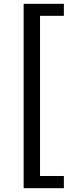

<svg xmlns="http://www.w3.org/2000/svg" viewBox="-20 -816 395 1007"><path d="M104 171H315V107H190V-733H315V-796H104Z"/></svg>

Font: Noto Sans CJK KR Medium
Style: Regular
Weight: 500
Designer: Ryoko NISHIZUKA (kana & ideographs); Paul D. Hunt (Latin, Greek & Cyrillic); Wenlong ZHANG (bopomofo); Sandoll Communica
Foundry: Adobe Systems Incorporated
Version: Version 1.004;PS 1.004;hotconv 1.0.82;makeotf.lib2.5.63406